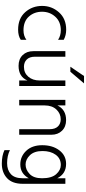

<svg xmlns="http://www.w3.org/2000/svg" viewBox="563 -1315 943 2109"><g transform="rotate(90 1034.5 -260.5)"><path d="M417 -17Q374 12 306 12Q183 12 114 -65.5Q45 -143 45 -252Q45 -358 115.5 -437Q186 -516 306 -516Q368 -516 417 -489V-427Q372 -457 312 -457Q219 -457 164 -396.5Q109 -336 109 -251Q109 -165 162 -106Q215 -47 313 -47Q374 -47 417 -79Z M925 0H864V-91Q824 7 703 7Q629 7 585.5 -37.5Q542 -82 542 -155V-507H603V-172Q603 -114 633.5 -83Q664 -52 714 -52Q781 -52 822.5 -100Q864 -148 864 -225V-507H925ZM768 -562H713L815 -712H896Z M1460 0H1399V-335Q1399 -394 1369 -425Q1339 -456 1290 -456Q1228 -456 1183 -408.5Q1138 -361 1138 -280V0H1077V-507H1138V-420Q1185 -515 1299 -515Q1372 -515 1416 -470Q1460 -425 1460 -354Z M1999 -39Q1999 76 1937 133.5Q1875 191 1777 191Q1690 191 1629 162V102Q1691 133 1772 133Q1848 133 1893 91.5Q1938 50 1938 -39V-105Q1887 -12 1786 -12Q1698 -12 1636.5 -77Q1575 -142 1575 -253Q1575 -367 1631.5 -441Q1688 -515 1780 -515Q1889 -515 1938 -418V-507H1999ZM1639 -256Q1639 -165 1685 -117.5Q1731 -70 1787 -70Q1844 -70 1891 -114.5Q1938 -159 1938 -251Q1938 -356 1893 -406.5Q1848 -457 1792 -457Q1721 -457 1680 -401Q1639 -345 1639 -256Z"/></g></svg>

Font: Hind Siliguri Light
Style: Regular
Weight: 300
Designer: Jyotish Sonowal
Foundry: Indian Type Foundry
Version: Version 1.001;PS 1.0;hotconv 1.0.86;makeotf.lib2.5.63406; tt